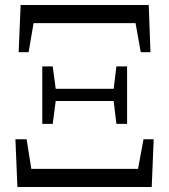

<svg xmlns="http://www.w3.org/2000/svg" viewBox="-20 -752 680 772"><path d="M50 0H590L598 -192H557L535 -73H106L87 -192H42ZM55 -542H95L115 -659H525L546 -542H585L578 -732H63ZM448 -254H491V-485H448L437 -395H204L192 -485H150V-254H192L204 -346H437Z"/></svg>

Font: Noto Serif CJK SC Medium
Style: Regular
Weight: 500
Designer: Ryoko NISHIZUKA 西塚涼子 (kana & ideographs); Frank Grießhammer (Latin, Greek & Cyrillic); Wenlong ZHANG 张文龙 (bopomofo); San
Foundry: Adobe
Version: Version 2.001;hotconv 1.1.0;makeotfexe 2.6.0